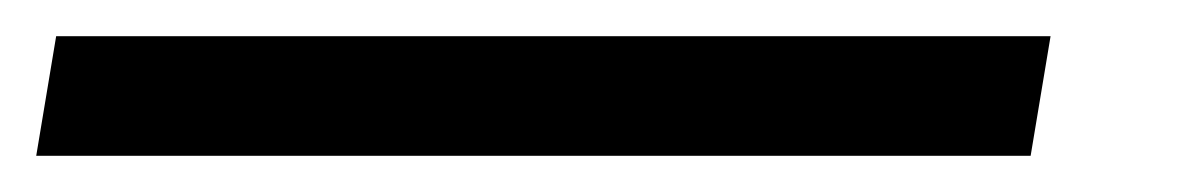

<svg xmlns="http://www.w3.org/2000/svg" viewBox="-89 73 658 106"><path d="M-69 159 -58 93H491L480 159Z"/></svg>

Font: Georama ExtraCondensed
Style: Italic
Weight: 400
Width: 2
Italic angle: -9°
Designer: Jean-Baptiste Levee
Foundry: Production Type
Version: Version 1.000